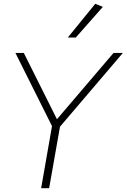

<svg xmlns="http://www.w3.org/2000/svg" viewBox="-20 -988 665 1008"><path d="M625 -710 295 -323 238 0H196L253 -326L61 -710H105L279 -362L576 -710ZM336 -791 480 -968 520 -952 378 -791Z"/></svg>

Font: Livvic ExtraLight
Style: Italic
Weight: 275
Italic angle: -10°
Designer: Jacques Le Bailly, Baron von Fonthausen
Version: Version 1.001; ttfautohint (v1.8.2)